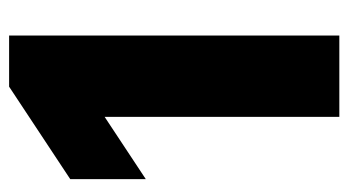

<svg xmlns="http://www.w3.org/2000/svg" viewBox="-196 -588 783 432"><g transform="rotate(-90 196.0 -371.5)"><path d="M149.5 0V-632.5L217.5 -573L9.5 -435.5V-605.5L217.5 -743H332.5V0Z"/></g></svg>

Font: Encode Sans SC SemiCondensed ExtraBold
Style: Regular
Weight: 800
Width: 4
Designer: Multiple Designers
Foundry: Impallari Type
Version: Version 3.002